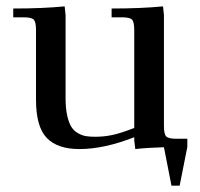

<svg xmlns="http://www.w3.org/2000/svg" viewBox="-20 -466 633 609"><path d="M22 -411.1V-439Q115.2 -439 185.1 -445.8L188 -418V-154.8Q188 -122.6 193.1 -99.6Q198.2 -76.7 206.3 -63.7Q214.4 -50.8 227.5 -43.5Q240.7 -36.1 252.7 -34.2Q264.6 -32.2 282.2 -32.2Q309.1 -32.2 335.4 -37.6Q361.8 -43 405.8 -60.1V-371.1Q405.8 -396.5 398.7 -403.8Q391.6 -411.1 367.2 -411.1H334V-439Q427.2 -439 497.1 -445.8L500 -418V-65.9Q500 -41 507.1 -33.4Q514.2 -25.9 539.1 -25.9H574.2V0L549.8 123H523.9L500 1Q446.8 2.4 409.2 6.8L405.8 -21V-30.8Q310.1 6.8 231.9 6.8Q162.1 6.8 128.2 -28.6Q94.2 -64 94.2 -149.9V-371.1Q94.2 -396 87.2 -403.6Q80.1 -411.1 55.2 -411.1Z"/></svg>

Font: Dihjauti S
Style: Bold
Weight: 700
Designer: T. Christopher White
Version: Version 3.0.0